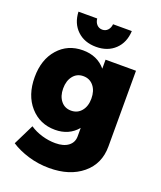

<svg xmlns="http://www.w3.org/2000/svg" viewBox="-172 -873 994 1184"><g transform="rotate(20 325.5 -281.0)"><path d="M134.8 -765.1H257.8Q260.3 -740.7 274.4 -725.8Q288.6 -710.9 310.1 -710.9Q331.5 -710.9 345.5 -725.8Q359.4 -740.7 361.8 -765.1H484.9Q481.4 -689 433.8 -643.6Q386.2 -598.1 310.1 -598.1Q233.9 -598.1 186 -643.6Q138.2 -689 134.8 -765.1ZM393.1 -543.9H592.8V-46.9Q592.8 66.9 510.5 135Q428.2 203.1 293.9 203.1Q222.2 203.1 156.2 183.1Q90.3 163.1 43 131.8L109.9 -3.9Q145 20 189.5 33Q233.9 45.9 276.9 45.9Q331.5 45.9 362.3 22.5Q393.1 -1 393.1 -41V-96.2Q338.4 -30.8 247.1 -30.8Q147 -30.8 83 -103.3Q19 -175.8 19 -293.9Q19 -409.2 81.5 -480Q144 -550.8 243.2 -550.8Q337.9 -550.8 393.1 -484.9ZM299.8 -175.8Q341.8 -175.8 367.4 -206.8Q393.1 -237.8 393.1 -288.1Q393.1 -339.8 367.4 -370.8Q341.8 -401.9 299.8 -401.9Q258.3 -401.9 233.2 -370.4Q208 -338.9 208 -288.1Q208 -237.8 233.2 -206.8Q258.3 -175.8 299.8 -175.8Z"/></g></svg>

Font: Montserrat-Arabic ExtraBold
Style: Regular
Weight: 800
Designer: Mohamed Gaber
Foundry: Kief Type Foundry
Version: Version 5.008;PS 005.008;hotconv 1.0.88;makeotf.lib2.5.64775